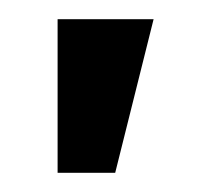

<svg xmlns="http://www.w3.org/2000/svg" viewBox="-20 -730 210 200"><path d="M40 -710V-550H100L140 -710Z"/></svg>

Font: Abibas
Style: Medium
Weight: 500
Version: Version 0.3